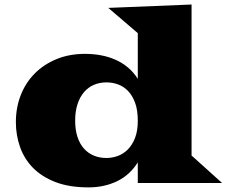

<svg xmlns="http://www.w3.org/2000/svg" viewBox="-20 -793 992 832"><path d="M48.8 -263.7Q48.8 -327.1 70.1 -381.1Q91.3 -435.1 130.6 -474.6Q169.9 -514.2 225.1 -536.9Q280.3 -559.6 348.6 -559.6Q383.8 -559.6 417 -553.5Q450.2 -547.4 479.7 -534.4Q509.3 -521.5 533.9 -501Q558.6 -480.5 577.1 -451.2V-649.4L449.2 -758.8L810.1 -773.4V-119.1L942.4 0H577.1V-89.4Q542.5 -34.2 487.1 -7.6Q431.6 19 363.3 19Q280.3 19 220.7 -3.9Q161.1 -26.9 123 -65.7Q85 -104.5 66.9 -155.8Q48.8 -207 48.8 -263.7ZM305.7 -270Q305.7 -230 315.7 -199.7Q325.7 -169.4 343.8 -149.2Q361.8 -128.9 386.7 -118.7Q411.6 -108.4 441.4 -108.4Q466.3 -108.4 490.5 -117.2Q514.6 -126 533.9 -145.3Q553.2 -164.6 565.2 -195.3Q577.1 -226.1 577.1 -270Q577.1 -315.4 565.7 -346.9Q554.2 -378.4 535.4 -398.2Q516.6 -418 492.2 -427Q467.8 -436 441.4 -436Q411.6 -436 386.7 -425.3Q361.8 -414.6 343.8 -393.3Q325.7 -372.1 315.7 -341.1Q305.7 -310.1 305.7 -270Z"/></svg>

Font: Goblin One
Style: Regular
Weight: 400
Designer: Riccardo De Franceschi
Foundry: Sorkin Type Co.
Version: Version 1.001